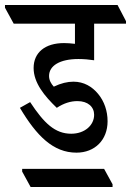

<svg xmlns="http://www.w3.org/2000/svg" viewBox="-58 -644 526 771"><path d="M249 -31C323 -31 374 -82 374 -157C374 -198 361 -237 336 -267C312 -296 279 -316 237 -316C213 -316 187 -310 158 -296C147 -308 139 -322 139 -339C139 -380 182 -407 257 -407C278 -407 301 -405 320 -402V-549H448V-559L414 -624H-38V-613L-3 -549H243V-468C226 -470 212 -471 199 -471C123 -471 77 -433 77 -371C77 -311 121 -258 170 -211C199 -230 226 -238 253 -238C295 -238 320 -215 320 -183C320 -141 282 -107 228 -107C163 -107 119 -149 63 -234L22 -211C89 -98 156 -31 249 -31ZM65 107H394V96L360 34H31V45Z"/></svg>

Font: Noto Serif Devanagari ExtraCondensed Medium
Style: Regular
Weight: 500
Width: 2
Designer: Universal Thirst, Indian Type Foundry and the Monotype Design Team
Foundry: Monotype Imaging Inc.
Version: Version 2.004